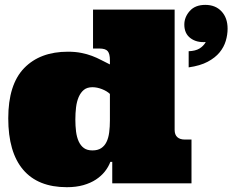

<svg xmlns="http://www.w3.org/2000/svg" viewBox="-20 -759 982 795"><path d="M703.1 -719.2V-221.2Q703.1 -201.2 714.1 -191.2Q725.1 -181.2 745.1 -181.2H772.9V0H444.8V-88.9H437Q429.2 -67.9 414.1 -48.8Q398.9 -29.8 377 -15.4Q355 -1 325 7.6Q294.9 16.1 256.8 16.1Q137.2 16.1 75.7 -56.4Q14.2 -128.9 14.2 -269Q14.2 -409.2 80.1 -477.1Q146 -544.9 261.2 -544.9Q292 -544.9 316.4 -540Q340.8 -535.2 360.8 -527.6Q380.9 -520 398.9 -510.5Q417 -501 435.1 -492.2V-509.8Q435.1 -536.1 426 -547.1Q417 -558.1 391.1 -558.1H365.2V-719.2ZM292 -264.2Q292 -237.8 294.9 -214.4Q297.9 -190.9 305.9 -173.3Q314 -155.8 327.4 -146Q340.8 -136.2 362.8 -136.2Q384.8 -136.2 398.9 -145.5Q413.1 -154.8 421.1 -171.4Q429.2 -188 432.1 -210.9Q435.1 -233.9 435.1 -259.8V-370.1Q422.9 -381.8 402.3 -389.9Q381.8 -397.9 362.8 -397.9Q340.8 -397.9 327.4 -387Q314 -376 305.9 -357.4Q297.9 -338.9 294.9 -314.5Q292 -290 292 -264.2ZM761.2 -546.9Q789.1 -547.9 805.7 -557.9Q822.3 -567.9 832 -585Q793.9 -582 768.6 -601.1Q743.2 -620.1 743.2 -657.2Q743.2 -688 765.6 -713.4Q788.1 -738.8 830.1 -738.8Q872.1 -738.8 897.2 -711.9Q922.4 -685.1 922.4 -640.1Q922.4 -615.2 914.8 -589.6Q907.2 -564 889.2 -542Q871.1 -520 840.1 -503.4Q809.1 -486.8 761.2 -480Z"/></svg>

Font: Ultra
Style: Regular
Weight: 400
Designer: Astigmatic (AOETI)
Foundry: Astigmatic (AOETI)
Version: Version 1.000